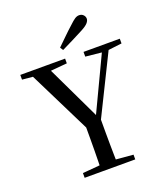

<svg xmlns="http://www.w3.org/2000/svg" viewBox="-168 -1069 1027 1184"><g transform="rotate(-20 345.5 -477.0)"><path d="M313 -806Q342 -834 370 -861.5Q398 -889 425 -913Q449 -936 463 -945Q477 -954 491 -954Q508 -954 518.5 -943Q529 -932 529 -918Q529 -905 517 -891Q505 -877 473 -860Q437 -841 400 -822.5Q363 -804 326 -786ZM181 0V-31L331 -44H361L513 -31V0ZM293 0Q294 -38 294.5 -70Q295 -102 295.5 -137Q296 -172 296 -217.5Q296 -263 296 -327H398Q398 -263 398 -217.5Q398 -172 398.5 -137.5Q399 -103 399.5 -70.5Q400 -38 401 0ZM312 -256 76 -732H192L393 -311H366L372 -325L565 -732H610L375 -256ZM25 -701V-732H319V-701L184 -689H154ZM440 -701V-732H678V-701L578 -689H557Z"/></g></svg>

Font: Noto Serif SC ExtraLight Medium
Style: Regular
Weight: 500
Version: Version 2.002-H1;hotconv 1.1.0;makeotfexe 2.6.0